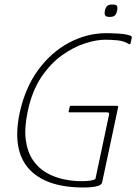

<svg xmlns="http://www.w3.org/2000/svg" viewBox="-20 -825 604 851"><path d="M433 -18Q431 -7 417 -2Q403 3 385 4.5Q367 6 350 6Q182 6 107.5 -77.5Q33 -161 67 -324Q91 -435 148.5 -514Q206 -593 285.5 -635.5Q365 -678 452 -678Q475 -678 506.5 -676Q538 -674 558 -667Q562 -665 563.5 -662.5Q565 -660 564 -657L559 -635Q558 -631 557 -629.5Q556 -628 553 -629Q531 -643 503 -646Q475 -649 446 -649Q408 -649 357.5 -633Q307 -617 255.5 -580.5Q204 -544 163 -483Q122 -422 103 -332Q87 -257 94.5 -203.5Q102 -150 126.5 -114.5Q151 -79 186.5 -59Q222 -39 262 -30.5Q302 -22 340 -22Q390 -22 403 -32L463 -315Q465 -322 462.5 -324.5Q460 -327 455 -327H287Q286 -327 285 -328.5Q284 -330 284 -330L289 -353Q289 -353 290.5 -354.5Q292 -356 293 -356H496Q502 -356 503.5 -354Q505 -352 503 -347ZM499 -778Q496 -764 489.5 -757Q483 -750 466 -750Q450 -750 446 -757Q442 -764 445 -778Q448 -792 455 -798.5Q462 -805 478 -805Q495 -805 498.5 -798.5Q502 -792 499 -778Z"/></svg>

Font: Glory Thin Thin
Style: Italic
Weight: 250
Italic angle: -12°
Version: Version 1.011